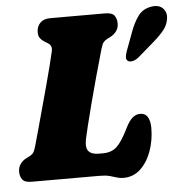

<svg xmlns="http://www.w3.org/2000/svg" viewBox="-52 -764 806 833"><g transform="rotate(-5 351.0 -347.5)"><path d="M347.5 0H54.5Q24 0 13.8 -13.8Q3.5 -27.5 3.5 -48Q3.5 -68 14.2 -82.2Q25 -96.5 39.5 -103.5L55 -111.5Q66.5 -117.5 72 -126Q77.5 -134.5 83.5 -156Q91 -182 102 -222.5Q113 -263 126 -310.2Q139 -357.5 151.8 -404.8Q164.5 -452 174.8 -492Q185 -532 190.5 -557Q195.5 -580.5 178 -591.5L164 -600Q151.5 -607.5 144 -617.5Q136.5 -627.5 136.5 -643Q136.5 -668.5 151.8 -684.2Q167 -700 195.5 -700H434.5Q465.5 -700 475.5 -686Q485.5 -672 485.5 -652Q485.5 -631.5 474.8 -617.8Q464 -604 450.5 -597L434 -588.5Q424.5 -583.5 418.5 -576.5Q412.5 -569.5 406 -548Q389 -488.5 372.2 -428Q355.5 -367.5 341.5 -313.5Q327.5 -259.5 317.8 -220Q308 -180.5 304.5 -163Q297.5 -126 310.8 -111Q324 -96 354.5 -96H373Q410.5 -96 433.5 -117.5Q456.5 -139 483 -193Q499.5 -227 515 -239.8Q530.5 -252.5 547 -252.5Q571 -252.5 581.2 -234.8Q591.5 -217 591.5 -188Q591.5 -134.5 574.8 -87.5Q558 -40.5 527 -11.2Q496 18 452.5 18Q436.5 18 423.2 13.5Q410 9 393 4.5Q376 0 347.5 0ZM543.5 -607Q558 -648 579 -677Q600 -706 637.5 -711.5Q669 -717 686.8 -699.8Q704.5 -682.5 701 -655.5Q698 -629.5 681.8 -607.8Q665.5 -586 632 -557L563 -497.5Q552 -488 538.8 -484.2Q525.5 -480.5 517 -485Q507.5 -491 508.2 -502.2Q509 -513.5 514 -527.5Z"/></g></svg>

Font: Fraunces 72pt S100 Black
Style: Italic
Weight: 900
Italic angle: -16°
Version: Version 1.000; ttfautohint (v1.8.3)